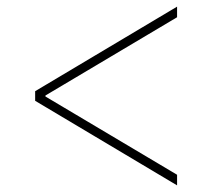

<svg xmlns="http://www.w3.org/2000/svg" viewBox="-20 -587 640 579"><path d="M86 -283V-312L514 -567V-535L117 -299V-296L514 -60V-28Z"/></svg>

Font: IBM Plex Serif ExtraLight
Style: Regular
Weight: 200
Designer: Mike Abbink, Paul van der Laan, Pieter van Rosmalen
Foundry: Bold Monday
Version: Version 2.5